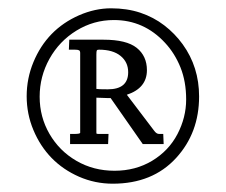

<svg xmlns="http://www.w3.org/2000/svg" viewBox="-20 -777 541 460"><path d="M417.7 -670.9Q457 -616.5 457 -545.9Q457 -458.7 402.1 -398.7Q345.7 -336.9 250 -336.9Q207.8 -336.9 169.4 -353.6Q131.1 -370.4 103.6 -398.6Q76.2 -426.8 60.1 -465.3Q43.9 -503.9 43.9 -546.5Q43.9 -589.1 60.1 -628.2Q76.2 -667.2 103.6 -695.4Q131.1 -723.6 169.4 -740.4Q207.8 -757.1 246.1 -757.1Q284.4 -757.1 316.3 -746.5Q348.1 -735.8 373.5 -716.3Q398.9 -696.8 417.7 -670.9ZM375.5 -674.3Q325 -729 252.9 -729Q204.3 -729 163.2 -703.7Q122.1 -678.5 98.5 -636.1Q75 -593.8 75 -545.3Q75 -496.8 98.6 -456.1Q122.3 -415.3 163.2 -391.6Q204.1 -367.9 254.4 -367.9Q304.7 -367.9 344.5 -391.8Q384.3 -415.8 405.2 -455.8Q426 -495.8 426 -538.7Q426 -581.5 412.4 -615.5Q398.7 -649.4 375.5 -674.3ZM158 -456.1Q172.1 -456.1 172.1 -459V-649.9Q172.1 -655 169.4 -656.5Q166.7 -658 158.9 -658H145L146 -681.9H228Q283 -681.9 307.5 -662.4Q332 -642.8 332 -608.9Q332 -565.9 283.9 -550L349.1 -464.1Q354.7 -456.1 361.1 -456.1H371.1L372.1 -431.9H322L245.1 -542H239L210.9 -543V-460Q210.9 -457 211.7 -456.5Q212.4 -456.1 215.8 -456.1H240L239 -431.9H147.9V-456.1ZM210.9 -564Q214.8 -563 238.3 -563Q287.1 -563 287.1 -604Q287.1 -628.2 268.8 -643.1Q250.5 -658 217 -658Q213.1 -658 212 -656.2Q210.9 -654.5 210.9 -646Z"/></svg>

Font: Linden Hill
Style: Regular
Weight: 400
Version: Version 1.202